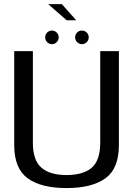

<svg xmlns="http://www.w3.org/2000/svg" viewBox="-20 -928 676 952"><path d="M310 4.5C394.5 4.5 459 -12 503.5 -44.5C547.5 -77 569.5 -131.5 569.5 -208.5V-674.5H477V-220.5C477 -162 463 -121 435 -96.5C407 -72.5 365.5 -60 310 -60C254.5 -60 212.5 -72.5 185 -97C157 -121 143 -162.5 143 -220.5V-674.5H50.5V-208.5C50.5 -131.5 72.5 -77 116.5 -44.5C160.5 -12 225 4.5 310 4.5ZM310.5 -827.5H358L286.5 -907.5H219ZM237.5 -709C256 -709 271 -724 271 -743C271 -761.5 256 -776.5 237.5 -776.5C219 -776.5 204 -761.5 204 -743C204 -724 219 -709 237.5 -709ZM386 -709C405 -709 420 -724 420 -743C420 -761.5 405 -776.5 386 -776.5C367.5 -776.5 352.5 -761.5 352.5 -743C352.5 -724 367.5 -709 386 -709Z"/></svg>

Font: Anybody
Style: Regular
Weight: 400
Designer: Tyler Finck
Foundry: Etcetera Type Company
Version: Version 1.110